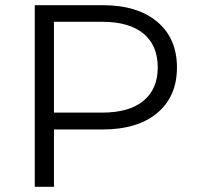

<svg xmlns="http://www.w3.org/2000/svg" viewBox="-20 -720 758 740"><path d="M662 -460Q662 -348 586 -284.5Q510 -221 376 -221H188V0H114V-700H376Q510 -700 586 -636Q662 -572 662 -460ZM588 -460Q588 -545 533 -590.5Q478 -636 374 -636H188V-286H374Q478 -286 533 -331.5Q588 -377 588 -460Z"/></svg>

Font: Idrija
Style: Regular
Weight: 400
Designer: Julieta Ulanovsky
Foundry: Julieta Ulanovsky
Version: Version 7.200